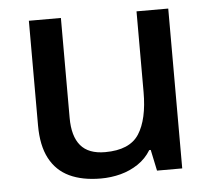

<svg xmlns="http://www.w3.org/2000/svg" viewBox="-44 -587 716 645"><g transform="rotate(-5 313.5 -264.5)"><path d="M271 10Q209 10 165.5 -10.5Q122 -31 99 -74.5Q76 -118 76 -186V-539H184V-202Q184 -140 210.5 -108.5Q237 -77 293 -77Q376 -77 407.5 -126Q439 -175 439 -267V-539H546V0H461L446 -71H441Q424 -43 397 -25Q370 -7 338 1.5Q306 10 271 10Z"/></g></svg>

Font: Noto Sans Symbols Medium
Style: Regular
Weight: 500
Version: Version 2.002